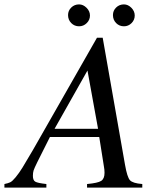

<svg xmlns="http://www.w3.org/2000/svg" viewBox="-60 -849 691 869"><path d="M584 -16.1V0H334V-16.1Q382.8 -20.5 397.9 -30.3Q413.1 -40 413.1 -66.9Q413.1 -81.5 410.2 -96.2L389.2 -229H166L108.9 -115.2Q95.2 -87.4 92 -77.4Q88.9 -67.4 88.9 -53.2Q88.9 -33.2 99.4 -26.9Q109.9 -20.5 149.9 -16.1V0H-40V-16.1Q-23.4 -19.5 -13.9 -23.9Q-4.4 -28.3 10.7 -46.6Q25.9 -64.9 41.3 -89.8Q56.6 -114.7 88.9 -169.9L378.9 -678.2H404.8L505.9 -103Q515.6 -47.4 528.1 -33.4Q540.5 -19.5 584 -16.1ZM187 -266.1H383.8L335.9 -529.8ZM297.9 -829.1Q316.4 -829.1 331.8 -813.7Q347.2 -798.3 347.2 -778.8Q347.2 -758.8 332.5 -744.4Q317.9 -730 297.9 -730Q276.9 -730 262.5 -744.6Q248 -759.3 248 -780.8Q248 -800.8 262.5 -814.9Q276.9 -829.1 297.9 -829.1ZM501 -829.1Q519.5 -829.1 534.7 -813.7Q549.8 -798.3 549.8 -778.8Q549.8 -758.8 535.4 -744.4Q521 -730 501 -730Q480 -730 465.6 -744.6Q451.2 -759.3 451.2 -780.8Q451.2 -800.8 465.6 -814.9Q480 -829.1 501 -829.1Z"/></svg>

Font: Accordance
Style: Italic
Weight: 400
Italic angle: -11°
Version: Version 1.2 (build January 31, 2020) Miklal Software Solutio